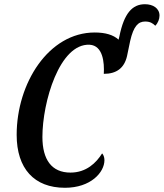

<svg xmlns="http://www.w3.org/2000/svg" viewBox="-20 -880 776 910"><path d="M288 10C410 10 475 -63 475 -121C475 -135 470 -147 464 -153C436 -108 389 -62 314 -62C225 -62 181 -123 181 -231C181 -396 262 -675 405 -668C468 -664 475 -584 472 -530C533 -530 569 -558 582 -614L597 -686C613 -756 635 -778 668 -778C691 -778 704 -770 716 -758C729 -771 736 -790 736 -806C736 -841 705 -860 667 -860C607 -860 568 -817 546 -708L542 -692C517 -715 479 -726 429 -726C210 -726 59 -485 59 -241C59 -81 142 10 288 10Z"/></svg>

Font: Noto Serif Condensed Semi
Style: Italic
Weight: 600
Width: 3
Italic angle: -12°
Designer: Monotype Design Team
Foundry: Monotype Imaging Inc.
Version: Version 1.901